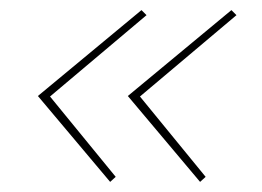

<svg xmlns="http://www.w3.org/2000/svg" viewBox="-20 -401 518 380"><path d="M270 -371 79 -210 209 -51 198 -41 55 -211 260 -381ZM448 -371 257 -210 387 -51 376 -41 233 -211 438 -381Z"/></svg>

Font: EauTestInfant Thin
Style: Italic
Weight: 250
Italic angle: -12°
Designer: Christian Thalmann (Catharsis Fonts)
Version: Version 0.001;PS 000.001;hotconv 1.0.88;makeotf.lib2.5.64775